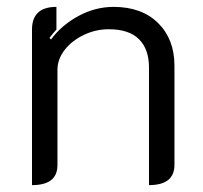

<svg xmlns="http://www.w3.org/2000/svg" viewBox="-20 -529 590 558"><path d="M73 -443Q73 -509 144 -509V-443Q136 -435 124 -419L128 -414Q159 -456 208 -482.5Q257 -509 310 -509Q392 -509 439.5 -462Q487 -415 487 -338V-50Q487 9 413 9V-333Q413 -386 384 -415Q355 -444 296 -444Q258 -444 223.5 -427.5Q189 -411 168 -384Q147 -357 147 -326V-50Q147 -20 128.5 -5.5Q110 9 73 9Z"/></svg>

Font: K2D Light
Style: Regular
Weight: 300
Designer: Katatrad Aksorn Co.,Ltd.
Foundry: Cadson Demak Co.,Ltd.
Version: Version 1.000; ttfautohint (v1.6)